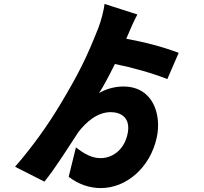

<svg xmlns="http://www.w3.org/2000/svg" viewBox="-20 -866 1040 981"><path d="M610 -424C561 -424 514 -408 486 -390C508 -424 536 -476 567 -539C657 -521 759 -492 835 -462L893 -596C810 -627 728 -649 625 -668C628 -674 630 -679 632 -684C641 -707 667 -765 682 -792L514 -846C511 -813 495 -755 482 -722C424 -575 383 -491 287 -331C227 -231 150 -121 57 -14L207 62C264 -8 338 -127 381 -192C418 -239 474 -293 546 -293C598 -293 651 -264 631 -178C611 -93 548 -58 494 -58C449 -58 410 -80 368 -113L331 37C379 75 437 95 495 95C626 95 748 -10 781 -164C806 -278 764 -424 610 -424Z"/></svg>

Font: Source Han Sans HK Heavy
Style: Regular
Weight: 900
Designer: Ryoko NISHIZUKA 西塚涼子 (kana, bopomofo & ideographs); Paul D. Hunt (Latin, Greek & Cyrillic); Sandoll Communications 산돌커뮤니
Foundry: Adobe
Version: Version 2.000;hotconv 1.0.107;makeotfexe 2.5.65593